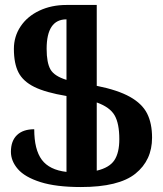

<svg xmlns="http://www.w3.org/2000/svg" viewBox="-20 -744 657 774"><path d="M593 -189Q593 -98 526 -44Q459 10 306 10Q206 10 143 -10Q80 -30 52 -62.5Q24 -95 24 -132Q24 -176 48.5 -199.5Q73 -223 118 -223Q118 -141 148.5 -100Q179 -59 248 -51V-357Q164 -371 118.5 -393.5Q73 -416 54.5 -452Q36 -488 36 -547Q36 -597 63 -637.5Q90 -678 138.5 -701Q187 -724 248 -724H370V-398Q455 -381 504 -353.5Q553 -326 573 -286.5Q593 -247 593 -189ZM248 -422V-666Q168 -666 168 -547Q168 -491 183.5 -464Q199 -437 248 -422ZM461 -183Q461 -246 442 -279Q423 -312 370 -331V-56Q421 -68 441 -98Q461 -128 461 -183Z"/></svg>

Font: Noto Serif Armenian SmBold Cond
Style: Regular
Weight: 600
Width: 3
Designer: Monotype Design team
Foundry: Monotype Imaging Inc.
Version: Version 1.000